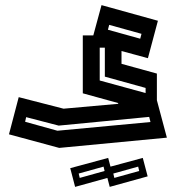

<svg xmlns="http://www.w3.org/2000/svg" viewBox="-20 -440 686 749"><path d="M53 -61 228 -16 441 -35V-38L303 -76V-302H344L376 -420L596 -359L557 -213L454 -241V-191L592 -153V-49L631 97L211 137L15 84ZM401 -324 527 -289 532 -308 406 -343ZM369 -126 548 -77V-97L389 -141V-254H369ZM209 50 82 17 78 35 204 70 567 36 562 16ZM408 289 389 216 537 176 556 248ZM426 254 523 227 519 210 422 237ZM273 289 254 216 402 176 421 248ZM291 254 388 227 384 210 287 237Z"/></svg>

Font: Blaka Hollow
Style: Regular
Weight: 400
Designer: Mohamed Gaber
Foundry: Kief Type Foundry
Version: Version 1.003; ttfautohint (v1.8.4.7-5d5b)